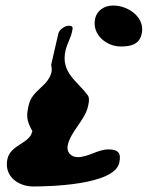

<svg xmlns="http://www.w3.org/2000/svg" viewBox="-20 -634 534 694"><path d="M324 -567C311 -510 364 -466 416 -466C449 -466 483 -471 492 -511C506 -570 445 -614 389 -614C359 -614 331 -598 324 -567ZM7 -60C-7 2 45 40 100 40C152 40 392 36 411 -45C419 -80 408 -94 372 -94C334 -94 299 -66 261 -66C237 -66 219 -84 225 -110C236 -159 287 -200 298 -249C301 -264 304 -273 299 -287C262 -340 198 -370 217 -452C222 -475 235 -495 240 -518C244 -534 245 -541 228 -541C215 -541 194 -527 191 -513L165 -400C167 -389 168 -383 166 -373C154 -322 96 -308 84 -255C75 -216 75 -199 97 -160L96 -157C87 -116 19 -111 7 -60Z"/></svg>

Font: Charger
Style: OversprayIt
Weight: 400
Designer: Jasper
Foundry: Cannot Into Space Fonts
Version: Version 0.980